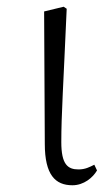

<svg xmlns="http://www.w3.org/2000/svg" viewBox="-20 -536 331 570"><path d="M195 14C229 14 256 -9 268 -30L260 -47C246 -40 233 -33 213 -33C181 -33 162 -48 162 -114C162 -195 168 -281 178 -510L169 -516L111 -502L113 -109C113 -17 144 14 195 14Z"/></svg>

Font: Noto Serif CJK SC ExtraLight
Style: Regular
Weight: 200
Designer: Ryoko NISHIZUKA 西塚涼子 (kana & ideographs); Frank Grießhammer (Latin, Greek & Cyrillic); Wenlong ZHANG 张文龙 (bopomofo); San
Foundry: Adobe
Version: Version 2.001;hotconv 1.1.0;makeotfexe 2.6.0